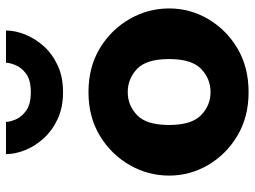

<svg xmlns="http://www.w3.org/2000/svg" viewBox="-122 -696 831 626"><g transform="rotate(-90 293.0 -383.5)"><path d="M305 12Q224 12 163 -24.5Q102 -61 67.5 -120Q33 -179 33 -247Q33 -316 67.5 -376Q102 -436 163 -473Q224 -510 305 -510Q387 -510 448 -473Q509 -436 543.5 -376Q578 -316 578 -247Q578 -179 543.5 -120Q509 -61 448 -24.5Q387 12 305 12ZM305 -112Q349 -112 381 -143Q413 -174 413 -247Q413 -321 381 -351.5Q349 -382 305 -382Q262 -382 230 -351.5Q198 -321 198 -247Q198 -174 230 -143Q262 -112 305 -112ZM506 -779Q506 -749 493 -716.5Q480 -684 455 -656Q430 -628 392.5 -610.5Q355 -593 305 -593Q255 -593 217.5 -610.5Q180 -628 154.5 -656Q129 -684 116 -716.5Q103 -749 103 -779H208Q208 -767 216 -747.5Q224 -728 245 -713Q266 -698 305 -698Q344 -698 364.5 -713Q385 -728 393 -747.5Q401 -767 401 -779Z"/></g></svg>

Font: Panamera Black
Style: Regular
Weight: 900
Designer: Bastien Sozeau
Foundry: NBR — Bastien Sozeau
Version: Version 3.002; ttfautohint (v1.8.4.7-5d5b);gftools[0.9.33]